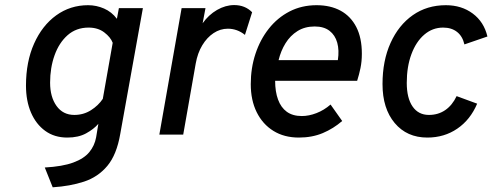

<svg xmlns="http://www.w3.org/2000/svg" viewBox="-20 -544 1990 776"><path d="M193 213 161 133Q232.5 129 276 113Q319.5 97 341 70.8Q362.5 44.5 368.5 11L377.5 -43.5Q359 -22 328 -5Q297 12 252 12Q200 12 162.8 -15Q125.5 -42 105.2 -89.2Q85 -136.5 85 -198Q85 -294.5 117.8 -367.8Q150.5 -441 207.2 -482Q264 -523 336 -523Q369.5 -523 400.5 -509.5Q431.5 -496 452.5 -468L460.5 -511H557.5L466 -2.5Q451.5 81.5 413.8 126.5Q376 171.5 319.8 190Q263.5 208.5 193 213ZM280.5 -79.5Q317.5 -79.5 347.5 -98.5Q377.5 -117.5 395.5 -144.5L435.5 -371Q427 -393.5 401.5 -413Q376 -432.5 338 -432.5Q288 -432.5 253.2 -401.8Q218.5 -371 200.5 -320.5Q182.5 -270 182.5 -210Q182.5 -152 208.5 -115.8Q234.5 -79.5 280.5 -79.5Z M624 0 714 -511H810.5L799 -450Q823 -484 857.2 -503.8Q891.5 -523.5 926.5 -523.5Q970.5 -523.5 999 -494.5L970 -403Q954.5 -415.5 937 -421.8Q919.5 -428 901 -428Q870 -428 843.2 -410.2Q816.5 -392.5 797.5 -361Q778.5 -329.5 771 -287L720.5 0Z M1188 12Q1128.5 12 1085 -15Q1041.5 -42 1017.5 -90.5Q993.5 -139 993.5 -204Q993.5 -269 1012.5 -326.5Q1031.5 -384 1066.5 -428.2Q1101.5 -472.5 1150.5 -497.8Q1199.5 -523 1259.5 -523Q1315.5 -523 1356.5 -500.8Q1397.5 -478.5 1420 -434.8Q1442.5 -391 1442.5 -327Q1442.5 -296 1437 -269.2Q1431.5 -242.5 1423.5 -217.5H1092Q1092 -173.5 1103.8 -141.5Q1115.5 -109.5 1139.2 -92.2Q1163 -75 1200 -75Q1228.5 -75 1259 -86.8Q1289.5 -98.5 1316 -121.5L1363 -55Q1328 -24.5 1284.8 -6.2Q1241.5 12 1188 12ZM1106 -301H1345.5Q1351.5 -341 1343 -371.5Q1334.5 -402 1311.8 -419.5Q1289 -437 1252 -437Q1212 -437 1182.5 -418.5Q1153 -400 1134 -369.2Q1115 -338.5 1106 -301Z M1707 12Q1624.5 12 1575.2 -46.8Q1526 -105.5 1526 -204Q1526 -298.5 1558.5 -370.5Q1591 -442.5 1648.5 -482.8Q1706 -523 1782 -523Q1845.5 -523 1890.8 -489.2Q1936 -455.5 1950 -396.5L1857 -364.5Q1849.5 -397.5 1827.2 -415Q1805 -432.5 1771 -432.5Q1728 -432.5 1694.8 -404Q1661.5 -375.5 1642.8 -325Q1624 -274.5 1624 -209Q1624 -147.5 1647.5 -113.5Q1671 -79.5 1713.5 -79.5Q1751 -79.5 1779.5 -99Q1808 -118.5 1825.5 -155.5L1908.5 -125Q1881 -60 1828.2 -24Q1775.5 12 1707 12Z"/></svg>

Font: Overpass Medium
Style: Italic
Weight: 500
Italic angle: -10°
Designer: Delve Withrington, Dave Bailey, Thomas Jockin
Foundry: Delve Fonts LLC
Version: Version 4.000